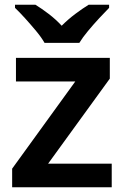

<svg xmlns="http://www.w3.org/2000/svg" viewBox="-20 -786 522 806"><path d="M449 0H31V-78L296 -444H47V-543H441V-456L182 -99H449ZM167 -606Q154 -629 131.5 -656Q109 -683 85.5 -709Q62 -735 43 -753V-766H129Q155 -750 184.5 -727.5Q214 -705 239 -678Q266 -705 296 -727.5Q326 -750 352 -766H438V-753Q420 -735 396 -709Q372 -683 349.5 -656Q327 -629 313 -606Z"/></svg>

Font: Noto Sans Nag Mundari SemiBold
Style: Regular
Weight: 600
Version: Version 1.000